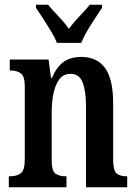

<svg xmlns="http://www.w3.org/2000/svg" viewBox="-20 -786 575 806"><path d="M17 0V-46H23Q50 -46 67 -58.5Q84 -71 84 -117V-423Q84 -466 67.5 -478Q51 -490 25 -490H21V-536H184L194 -459H198Q217 -504 246 -525.5Q275 -547 322 -547Q387 -547 421 -500.5Q455 -454 455 -352V-118Q455 -71 469 -58.5Q483 -46 510 -46H514V0H341V-339Q341 -403 327 -439.5Q313 -476 277 -476Q246 -476 229 -453Q212 -430 204.5 -393.5Q197 -357 197 -316V-113Q197 -69 212.5 -57.5Q228 -46 255 -46H259V0ZM219 -606Q210 -629 194 -655.5Q178 -682 161 -708Q144 -734 131 -753V-766H182Q200 -744 225.5 -717.5Q251 -691 269 -665Q288 -691 313.5 -717.5Q339 -744 357 -766H408V-753Q396 -734 378.5 -708Q361 -682 345.5 -655.5Q330 -629 321 -606Z"/></svg>

Font: Noto Serif Myanmar ExtraCondensed SemiBold
Style: Regular
Weight: 600
Width: 2
Designer: Ben Mitchell and the Monotype Design Team
Foundry: Monotype Imaging Inc.
Version: Version 2.106; ttfautohint (v1.8.4.7-5d5b)